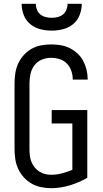

<svg xmlns="http://www.w3.org/2000/svg" viewBox="-20 -975 540 1003"><path d="M246 8Q220 8 194 2.5Q168 -3 145 -16Q122 -29 104 -49Q86 -69 75 -93Q64 -117 60 -143Q56 -169 56 -195V-540Q56 -566 60 -592.5Q64 -619 75 -643Q86 -667 104 -687Q122 -707 145 -720Q168 -733 194.5 -738Q221 -743 247 -743Q272 -743 296.5 -739Q321 -735 343.5 -724Q366 -713 384.5 -696Q403 -679 414.5 -657Q426 -635 432 -611Q438 -587 438 -562Q438 -561 438 -560.5Q438 -560 438 -559H360Q360 -559 360 -559.5Q360 -560 360 -561Q360 -583 352.5 -605Q345 -627 329.5 -643Q314 -659 292 -666Q270 -673 247 -673Q222 -673 198.5 -663.5Q175 -654 160 -634Q145 -614 139.5 -589.5Q134 -565 134 -540V-195Q134 -178 136 -161.5Q138 -145 144 -130Q150 -115 160.5 -101.5Q171 -88 185 -79Q199 -70 215 -66Q231 -62 248 -62Q276 -62 304 -69.5Q332 -77 358 -88V-330H250V-400H436V-46Q392 -21 344 -6.5Q296 8 246 8ZM250 -815Q220 -815 190.5 -822.5Q161 -830 138 -849Q115 -868 104 -896.5Q93 -925 93 -955H167Q167 -939 173 -924Q179 -909 191 -899.5Q203 -890 218.5 -886Q234 -882 250 -882Q266 -882 281.5 -886Q297 -890 309 -899.5Q321 -909 327 -924Q333 -939 333 -955H407Q407 -925 396 -896.5Q385 -868 362 -849Q339 -830 309.5 -822.5Q280 -815 250 -815Z"/></svg>

Font: Iosevka SS04
Style: Regular
Weight: 400
Monospace: yes
Designer: Belleve Invis
Foundry: Belleve Invis
Version: Version 19.0.0; ttfautohint (v1.8.4)